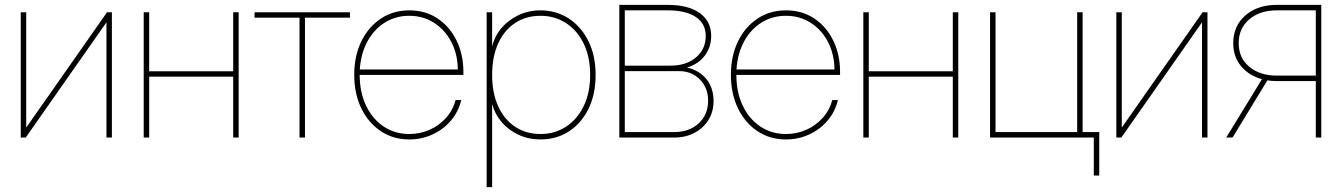

<svg xmlns="http://www.w3.org/2000/svg" viewBox="-20 -566 5522 790"><path d="M440.4 0H418V-472.7H417L85.9 0H65.4V-515.6H87.9V-42.5H88.9L420.4 -515.6H440.4Z M593.8 -515.6V-272.9H939.5V-515.6H961.9V0H939.5V-250.5H593.8V0H571.3V-515.6Z M1212.4 0V-493.2H1027.3V-515.6H1419.9V-493.2H1234.9V0Z M1664.1 7.8Q1597.7 7.8 1546.4 -26.6Q1495.1 -61 1466.3 -121.1Q1437.5 -181.2 1437.5 -257.8Q1437.5 -335 1466.3 -394.8Q1495.1 -454.6 1546.4 -489Q1597.7 -523.4 1664.1 -523.4Q1730.5 -523.4 1780.5 -490Q1830.6 -456.5 1858.6 -399.2Q1886.7 -341.8 1886.7 -269.5V-257.8H1460Q1460 -186.5 1486.1 -131.6Q1512.2 -76.7 1558.3 -45.7Q1604.5 -14.6 1664.1 -14.6Q1708 -14.6 1747.1 -31.7Q1786.1 -48.8 1814.7 -80.3Q1843.3 -111.8 1854.5 -154.3H1877.9Q1866.2 -105.5 1834.5 -68.8Q1802.7 -32.2 1758.5 -12.2Q1714.4 7.8 1664.1 7.8ZM1460.4 -280.3H1863.8Q1862.8 -344.7 1836.4 -394.5Q1810.1 -444.3 1765.1 -472.7Q1720.2 -501 1664.1 -501Q1607.4 -501 1563 -472.9Q1518.6 -444.8 1491.7 -395.3Q1464.8 -345.7 1460.4 -280.3Z M1982.4 204.1V-515.6H2004.9V-376H2005.4Q2015.1 -417.5 2043.5 -450.7Q2071.8 -483.9 2113.5 -503.7Q2155.3 -523.4 2204.1 -523.4Q2268.1 -523.4 2319.3 -490.5Q2370.6 -457.5 2400.6 -397.7Q2430.7 -337.9 2430.7 -257.8Q2430.7 -177.2 2400.9 -117.4Q2371.1 -57.6 2320.1 -24.9Q2269 7.8 2204.1 7.8Q2155.3 7.8 2114 -11.2Q2072.8 -30.3 2044.4 -63.2Q2016.1 -96.2 2005.4 -136.7H2004.9V204.1ZM2204.1 -14.6Q2262.2 -14.6 2308.3 -44.4Q2354.5 -74.2 2381.3 -128.7Q2408.2 -183.1 2408.2 -257.8Q2408.2 -332.5 2381.3 -387.2Q2354.5 -441.9 2308.3 -471.4Q2262.2 -501 2204.1 -501Q2144.5 -501 2099.6 -471.4Q2054.7 -441.9 2029.8 -387.2Q2004.9 -332.5 2004.9 -257.8Q2004.9 -183.1 2029.8 -128.7Q2054.7 -74.2 2099.6 -44.4Q2144.5 -14.6 2204.1 -14.6Z M2528.3 0V-545.9H2727.5Q2812.5 -545.9 2859.4 -512.2Q2906.2 -478.5 2906.2 -418Q2906.2 -371.1 2879.4 -336.4Q2852.5 -301.8 2806.6 -288.1Q2857.9 -276.4 2887 -240Q2916 -203.6 2916 -150.4Q2916 -106.4 2895 -72.5Q2874 -38.6 2837.4 -19.3Q2800.8 0 2752.9 0ZM2550.8 -22.5H2752.9Q2815.9 -22.5 2854.7 -58.3Q2893.6 -94.2 2893.6 -152.3Q2893.6 -204.6 2859.6 -239Q2825.7 -273.4 2774.4 -273.4H2550.8ZM2550.8 -295.9H2738.3Q2803.7 -295.9 2843.8 -329.8Q2883.8 -363.8 2883.8 -418Q2883.8 -468.8 2843 -496.1Q2802.2 -523.4 2727.5 -523.4H2550.8Z M3213.9 7.8Q3147.5 7.8 3096.2 -26.6Q3044.9 -61 3016.1 -121.1Q2987.3 -181.2 2987.3 -257.8Q2987.3 -335 3016.1 -394.8Q3044.9 -454.6 3096.2 -489Q3147.5 -523.4 3213.9 -523.4Q3280.3 -523.4 3330.3 -490Q3380.4 -456.5 3408.4 -399.2Q3436.5 -341.8 3436.5 -269.5V-257.8H3009.8Q3009.8 -186.5 3035.9 -131.6Q3062 -76.7 3108.2 -45.7Q3154.3 -14.6 3213.9 -14.6Q3257.8 -14.6 3296.9 -31.7Q3335.9 -48.8 3364.5 -80.3Q3393.1 -111.8 3404.3 -154.3H3427.7Q3416 -105.5 3384.3 -68.8Q3352.5 -32.2 3308.3 -12.2Q3264.2 7.8 3213.9 7.8ZM3010.3 -280.3H3413.6Q3412.6 -344.7 3386.2 -394.5Q3359.9 -444.3 3314.9 -472.7Q3270 -501 3213.9 -501Q3157.2 -501 3112.8 -472.9Q3068.4 -444.8 3041.5 -395.3Q3014.6 -345.7 3010.3 -280.3Z M3554.7 -515.6V-272.9H3900.4V-515.6H3922.9V0H3900.4V-250.5H3554.7V0H3532.2V-515.6Z M4053.7 0V-515.6H4076.2V-22.5H4412.1V-515.6H4434.6V0ZM4480.5 156.2V0H4427.7V-22.5H4502.9V156.2Z M4948.2 0H4925.8V-472.7H4924.8L4593.8 0H4573.2V-515.6H4595.7V-42.5H4596.7L4928.2 -515.6H4948.2Z M5416.5 0H5394V-232.4H5232.9Q5213.4 -232.4 5194.8 -235.4L5051.3 0H5025.4L5172.4 -240.2Q5118.7 -254.9 5086.4 -293.9Q5054.2 -333 5054.2 -388.2Q5054.2 -459 5104 -502.4Q5153.8 -545.9 5232.9 -545.9H5416.5ZM5394 -254.9V-523.4H5233.4Q5164.1 -523.4 5120.4 -486.6Q5076.7 -449.7 5076.7 -388.2Q5076.7 -327.6 5120.4 -291.3Q5164.1 -254.9 5233.4 -254.9Z"/></svg>

Font: Inter Display Thin
Style: Regular
Weight: 100
Designer: Rasmus Andersson
Foundry: rsms
Version: Version 4.000;git-a52131595